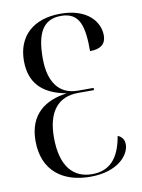

<svg xmlns="http://www.w3.org/2000/svg" viewBox="-83 -782 630 850"><g transform="rotate(-10 231.5 -357.0)"><path d="M254 10C379 10 433 -57 433 -104C433 -127 421 -141 404 -147C387 -47 342 0 264 0C181 0 125 -57 125 -189C125 -303 173 -365 265 -365H336V-375H266C181 -375 137 -436 137 -543C137 -654 167 -714 249 -714C334 -714 349 -648 349 -538C397 -538 421 -558 421 -596C421 -657 370 -724 248 -724C124 -724 53 -655 53 -546C53 -450 104 -392 215 -372C120 -360 42 -310 42 -188C42 -53 132 10 254 10Z"/></g></svg>

Font: Noto Serif Display ExtraCondensed
Style: Regular
Weight: 400
Width: 2
Designer: Monotype Design Team
Foundry: Monotype Imaging Inc.
Version: Version 2.009